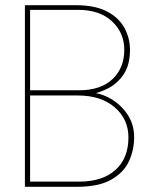

<svg xmlns="http://www.w3.org/2000/svg" viewBox="-20 -720 586 740"><path d="M76 0V-700H271Q346 -700 392 -676Q438 -652 459.5 -612.5Q481 -573 481 -528Q481 -471 457.5 -435Q434 -399 397.5 -380Q361 -361 322 -355V-364Q365 -363 405 -340.5Q445 -318 471 -279.5Q497 -241 497 -191Q497 -142 477 -98.5Q457 -55 408.5 -27.5Q360 0 276 0ZM96 -20H285Q375 -20 425 -65Q475 -110 475 -190Q475 -261 422 -306.5Q369 -352 280 -352H96ZM96 -372H284Q368 -372 413.5 -415Q459 -458 459 -528Q459 -594 411.5 -638Q364 -682 281 -682H96Z"/></svg>

Font: DM Sans 20pt Thin
Style: Regular
Weight: 250
Version: Version 4.004;gftools[0.9.30]